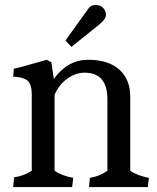

<svg xmlns="http://www.w3.org/2000/svg" viewBox="-20 -754 634 774"><path d="M108 -374Q108 -414 91.5 -428.5Q75 -443 33 -445L36 -477Q58 -481 168 -513L187 -503L197 -436Q253 -513 335 -513Q417 -513 461 -473.5Q505 -434 505 -364V-66Q530 -47 580 -37L576 0H339L342 -37Q382 -43 413 -66V-354Q413 -461 321 -461Q284 -461 250 -436Q216 -411 200 -371V-66Q227 -46 275 -37L271 0H33L37 -39Q80 -46 108 -66ZM334 -716Q345 -734 364.5 -734Q384 -734 395.5 -722.5Q407 -711 407 -694Q407 -677 380 -655L268 -565L244 -591Z"/></svg>

Font: Cambo
Style: Regular
Weight: 400
Designer: Carolina Giovagnoli, Andres Torresi
Foundry: Carolina Giovagnoli, Andres Torresi
Version: Version 2.001